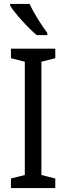

<svg xmlns="http://www.w3.org/2000/svg" viewBox="-20 -963 340 983"><path d="M131 -943H32V-934C57 -893 126 -818 168 -783H222V-795C193 -832 152 -898 131 -943ZM263 0V-49L192 -67V-647L263 -665V-714H36V-665L107 -647V-67L36 -49V0Z"/></svg>

Font: Noto Sans Khmer UI Condensed
Style: Regular
Weight: 400
Width: 3
Designer: Danh Hong and the Monotype Design Team
Foundry: Monotype Imaging Inc.
Version: Version 2.002